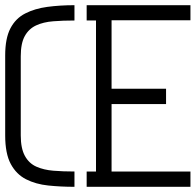

<svg xmlns="http://www.w3.org/2000/svg" viewBox="-36 -720 754 740"><path d="M298 0V-59H334V-641H298V-700H698V-642H394V-378H604V-319H394V-59H698V0ZM251 0Q198 0 150 -5Q102 -10 64.5 -29Q27 -48 5.5 -88Q-16 -128 -16 -198V-506Q-16 -572 4 -610.5Q24 -649 61 -668Q98 -687 146.5 -693.5Q195 -700 251 -700V-641Q207 -641 169 -638Q131 -635 103 -622Q75 -609 59.5 -581Q44 -553 44 -503V-198Q44 -148 60 -119Q76 -90 104.5 -77.5Q133 -65 170 -62Q207 -59 251 -59Z"/></svg>

Font: Stick No Bills Light
Style: Regular
Weight: 300
Version: Version 2.000